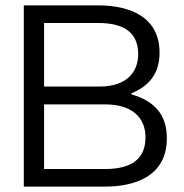

<svg xmlns="http://www.w3.org/2000/svg" viewBox="-20 -690 680 710"><path d="M346 -670H68V0H370C445 0 597 -19 597 -179C597 -263 554 -316 466 -341V-345C535 -373 570 -422 570 -495C570 -651 419 -670 346 -670ZM143 -65V-304H368C468 -304 518 -256 518 -182C518 -105 470 -65 368 -65ZM143 -370V-605H343C444 -605 491 -565 491 -490C491 -418 442 -370 349 -370Z"/></svg>

Font: LT Wave Text Light
Style: Regular
Weight: 300
Designer: Daniel Lyons
Version: Version 2.5 (Glyphs App)